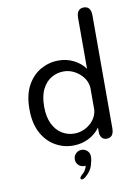

<svg xmlns="http://www.w3.org/2000/svg" viewBox="-103 -828 786 1105"><g transform="rotate(-10 290.0 -275.5)"><path d="M465.5 5Q434.5 5 427 -30.5L426.5 -67Q401.5 -31.5 360 -10.5Q318.5 10.5 269 10.5Q214 10.5 165.2 -17.2Q116.5 -45 86.5 -100.5Q56.5 -156 56.5 -239Q56.5 -322.5 86.5 -377.2Q116.5 -432 165.2 -459.2Q214 -486.5 269 -486.5Q317.5 -486.5 358 -466Q398.5 -445.5 423.5 -411V-708Q423.5 -734.5 434.2 -748.2Q445 -762 465.5 -762Q507.5 -762 507.5 -708V-49.5Q507.5 5 465.5 5ZM423.5 -170.5V-300Q421 -334.5 400.5 -361.2Q380 -388 350.2 -403.8Q320.5 -419.5 288 -419.5Q249 -419.5 216 -400.2Q183 -381 162.8 -341.2Q142.5 -301.5 142.5 -239Q142.5 -178 162.8 -137.2Q183 -96.5 216 -76.5Q249 -56.5 288 -56.5Q320 -56.5 349.8 -71Q379.5 -85.5 399.8 -111.5Q420 -137.5 423.5 -170.5ZM311 43Q330 43 344 56Q358 69 358 90.5Q358 110.5 348.5 141.5Q339 172.5 309 198.5Q302 205 296 208Q290 211 285 211Q281 211 278.8 208.2Q276.5 205.5 276.5 203Q276.5 199 281 193Q285.5 187 294 180Q304 171.5 310.2 160.2Q316.5 149 319 137Q318 137.5 315.2 137.5Q312.5 137.5 311 137.5Q291 137.5 277.2 124Q263.5 110.5 263.5 90.5Q263.5 71 277.2 57Q291 43 311 43Z"/></g></svg>

Font: Sono
Style: Regular
Weight: 400
Designer: Tyler Finck
Foundry: Tyler Finck
Version: Version 2.112